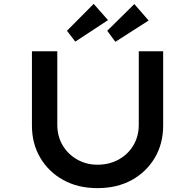

<svg xmlns="http://www.w3.org/2000/svg" viewBox="-20 -966 1008 992"><path d="M483 6Q383 6 307 -36Q231 -78 188 -151Q145 -224 145 -317V-701H276V-322Q276 -262 303.5 -215.5Q331 -169 378.5 -142Q426 -115 483 -115Q545 -115 593.5 -142Q642 -169 669.5 -215.5Q697 -262 697 -322V-701H823V-317Q823 -224 780 -151Q737 -78 661 -36Q585 6 483 6ZM369 -751 326 -807 464 -946 538 -862ZM576 -750 534 -807 674 -945 748 -860Z"/></svg>

Font: Lexend Peta Medium
Style: Regular
Weight: 500
Designer: Bonnie Shaver-Troup, Thomas Jockin
Foundry: Lexend
Version: Version 1.007